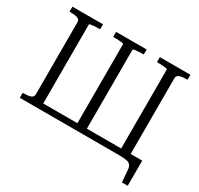

<svg xmlns="http://www.w3.org/2000/svg" viewBox="-176 -927 1343 1295"><g transform="rotate(30 495.5 -280.0)"><path d="M828 0H157V-46H828ZM274 -710V-671H266Q250 -671 233 -670Q216 -669 204 -667Q192 -665 192 -661V0H36V-39H46Q77 -39 97.5 -46Q118 -53 118 -75V-635Q118 -657 97.5 -664Q77 -671 46 -671H36V-710ZM717 -710H955V-671H945Q914 -671 893.5 -664Q873 -657 873 -635V-2H799V-661Q799 -665 787 -667Q775 -669 758 -670Q741 -671 725 -671H717ZM810 0H778V-46H963V150H918L910 55Q908 32 898 20Q888 8 867 4Q846 0 810 0ZM376 -710H614V-671H606Q590 -671 573 -670Q556 -669 544 -667Q532 -665 532 -661V0H458V-661Q458 -665 446.5 -667Q435 -669 417.5 -670Q400 -671 384 -671H376Z"/></g></svg>

Font: Roboto Serif 28pt Condensed Light
Style: Regular
Weight: 300
Width: 3
Designer: Greg Gazdowicz
Foundry: Commercial Type
Version: Version 1.008